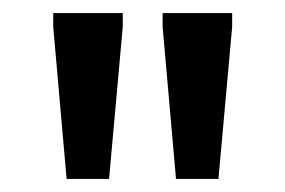

<svg xmlns="http://www.w3.org/2000/svg" viewBox="-20 -718 436 294"><path d="M82 -444 61.5 -677V-698H168V-677L147 -444ZM249.5 -444 229 -677V-698H335.5V-677L314.5 -444Z"/></svg>

Font: Newsreader 9pt
Style: Regular
Weight: 400
Designer: Hugues Gentile
Foundry: Production Type
Version: Version 1.003